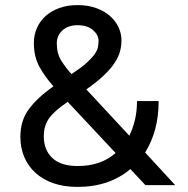

<svg xmlns="http://www.w3.org/2000/svg" viewBox="-20 -727 740 754"><path d="M285 7Q231 7 189.5 -7.5Q148 -22 119 -48.5Q90 -75 75 -111Q60 -147 60 -190Q60 -253 93 -298Q126 -343 190 -388Q158 -423 135.5 -463.5Q113 -504 113 -558Q113 -590 125 -617Q137 -644 159 -664Q181 -684 213 -695.5Q245 -707 285 -707Q325 -707 357 -695.5Q389 -684 411 -665Q433 -646 445 -621Q457 -596 457 -568Q457 -547 451.5 -526Q446 -505 431 -481.5Q416 -458 389 -432Q362 -406 319 -376L488 -194Q502 -223 510 -256.5Q518 -290 518 -330H603Q603 -270 589.5 -220Q576 -170 550 -128L668 0H551L492 -63Q452 -29 400 -11Q348 7 285 7ZM285 -75Q330 -75 367 -87.5Q404 -100 434 -126L246 -327Q195 -293 173.5 -263.5Q152 -234 152 -192Q152 -138 185.5 -106.5Q219 -75 285 -75ZM285 -628Q247 -628 225 -607.5Q203 -587 203 -557Q203 -517 220.5 -489Q238 -461 261 -436Q299 -461 320 -480Q341 -499 351.5 -514Q362 -529 364.5 -541.5Q367 -554 367 -567Q367 -590 345 -609Q323 -628 285 -628Z"/></svg>

Font: Golos UI VF
Style: Regular
Weight: 400
Designer: A.Korolkova, Vitaly Kuzmin
Foundry: ParaType Ltd
Version: Version 2.000